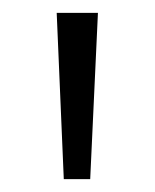

<svg xmlns="http://www.w3.org/2000/svg" viewBox="-20 -819 240 298"><path d="M132 -799 120 -541H79L68 -799Z"/></svg>

Font: Noto Sans Sinhala SemiCondensed Light
Style: Regular
Weight: 300
Width: 4
Designer: Jelle Bosma - Monotype Design Team
Foundry: Monotype Imaging Inc.
Version: Version 2.006; ttfautohint (v1.8.4.7-5d5b)